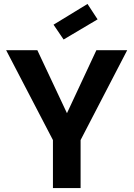

<svg xmlns="http://www.w3.org/2000/svg" viewBox="-20 -952 676 972"><path d="M11 -698H169L319 -379L468 -698H624L388 -243V0H248V-243ZM474 -854 302 -752 251 -827 423 -932Z"/></svg>

Font: Poppins SemiBold
Style: Regular
Weight: 600
Designer: Ninad Kale (Devanagari), Jonny Pinhorn (Latin)
Foundry: Indian Type Foundry
Version: Version 3.002 2017